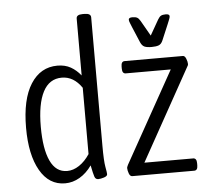

<svg xmlns="http://www.w3.org/2000/svg" viewBox="-53 -809 940 871"><g transform="rotate(-5 417.0 -373.0)"><path d="M209 6Q136 6 95 -65.5Q54 -137 54 -260Q54 -390 98.5 -459.5Q143 -529 220 -529Q255 -529 280.5 -514.5Q306 -500 326 -475V-734Q326 -752 354 -752H363Q392 -752 392 -734V-149Q392 -80 397 -53Q402 -26 402 -19Q402 -10 386.5 -5Q371 0 360 0Q348 0 343.5 -12.5Q339 -25 331 -65Q307 -31 275.5 -12.5Q244 6 209 6ZM223 -49Q251 -49 278 -67Q305 -85 326 -117V-419Q289 -473 235 -473Q178 -473 149.5 -418Q121 -363 121 -259Q121 -158 146.5 -103.5Q172 -49 223 -49ZM515 0Q505 0 500 -14Q495 -28 495 -38Q495 -42 496.5 -45Q498 -48 500 -53L731 -467H526Q510 -467 510 -490V-500Q510 -523 526 -523H791Q800 -523 805.5 -509Q811 -495 811 -485Q811 -481 809.5 -478Q808 -475 805 -470L575 -56H797Q813 -56 813 -33V-23Q813 0 797 0ZM730 -718Q747 -718 747 -708Q747 -702 742.5 -691.5Q738 -681 735 -673L705 -602Q698 -585 686 -580.5Q674 -576 654 -576Q632 -576 621 -581Q610 -586 603 -602L573 -673Q570 -681 565.5 -691.5Q561 -702 561 -708Q561 -718 578 -718Q592 -718 599.5 -714Q607 -710 614 -698L654 -628L694 -698Q701 -710 708.5 -714Q716 -718 730 -718Z"/></g></svg>

Font: Asap Condensed Light
Style: Regular
Weight: 300
Width: 3
Designer: Pablo Cosgaya
Foundry: Omnibus-Type
Version: Version 3.001; ttfautohint (v1.8.4.7-5d5b)